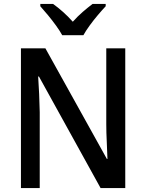

<svg xmlns="http://www.w3.org/2000/svg" viewBox="-20 -961 746 981"><path d="M620 0H494L179 -570H175Q178 -527 180 -480.5Q182 -434 183 -388V0H87V-714H212L526 -149H529Q528 -188 525.5 -236Q523 -284 523 -327V-714H620ZM298 -781Q286 -803 266.5 -830Q247 -857 225.5 -883Q204 -909 186 -929V-941H251Q275 -924 301.5 -900.5Q328 -877 352 -850Q377 -878 402.5 -900Q428 -922 453 -941H520V-929Q502 -910 480 -884Q458 -858 438 -830.5Q418 -803 406 -781Z"/></svg>

Font: Noto Sans Sinhala SemiCondensed Medium
Style: Regular
Weight: 500
Width: 4
Designer: Jelle Bosma - Monotype Design Team
Foundry: Monotype Imaging Inc.
Version: Version 2.006; ttfautohint (v1.8.4.7-5d5b)